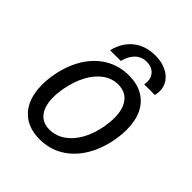

<svg xmlns="http://www.w3.org/2000/svg" viewBox="-201 -863 1002 1002"><g transform="rotate(45 300.0 -362.5)"><path d="M370.5 -731Q414.5 -731 448 -716Q481.5 -701 499.8 -674.5Q518 -648 518 -614Q518 -600.5 514 -583H435Q437.5 -595.5 437.5 -605Q437.5 -636.5 416.8 -656.2Q396 -676 362 -676Q325 -676 299.2 -651.8Q273.5 -627.5 262.5 -583H183.5Q200 -652 248.5 -691.5Q297 -731 370.5 -731ZM59.5 -204.5Q59.5 -242 67 -284Q82.5 -368.5 121.5 -430.8Q160.5 -493 218.2 -526.5Q276 -560 346.5 -560Q407 -560 450.2 -535Q493.5 -510 516 -463Q538.5 -416 538.5 -351Q538.5 -314 531 -272Q515.5 -187 476.5 -124.2Q437.5 -61.5 380 -27.8Q322.5 6 252 6Q191 6 147.8 -19.2Q104.5 -44.5 82 -92Q59.5 -139.5 59.5 -204.5ZM443 -280Q449.5 -316 449.5 -348.5Q449.5 -414.5 421 -450.8Q392.5 -487 339.5 -487Q295.5 -487 257.8 -460.2Q220 -433.5 193 -383.8Q166 -334 153.5 -267Q147 -231.5 147 -200Q147 -136.5 174.2 -101.2Q201.5 -66 251.5 -66Q297.5 -66 336.8 -92.2Q376 -118.5 403.5 -166.8Q431 -215 443 -280Z"/></g></svg>

Font: JuliaMono Italic
Style: Regular
Weight: 400
Italic angle: -9°
Monospace: yes
Designer: cormullion
Foundry: corm
Version: Version 0.049; ttfautohint (v1.8.4)